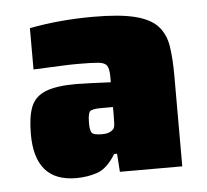

<svg xmlns="http://www.w3.org/2000/svg" viewBox="-38 -735 499 463"><g transform="rotate(-5 212.0 -504.0)"><path d="M129 -312Q29 -312 29 -427Q29 -469 38.5 -493Q48 -517 74 -527.5Q100 -538 148 -538Q159 -538 185.5 -537Q212 -536 232 -535V-548Q232 -567 227 -575Q222 -583 206 -584.5Q190 -586 155 -586Q138 -586 117 -585Q96 -584 49 -582V-682Q122 -696 203 -696Q268 -696 305 -686.5Q342 -677 359.5 -657.5Q377 -638 381.5 -608Q386 -578 386 -538V-318H235L232 -362H225Q204 -328 180 -320Q156 -312 129 -312ZM201 -412Q219 -412 228 -422Q231 -426 231.5 -434.5Q232 -443 232 -455V-475H203Q181 -475 176 -469.5Q171 -464 171 -441Q171 -425 175 -418.5Q179 -412 201 -412Z"/></g></svg>

Font: Saira Black
Style: Regular
Weight: 900
Designer: Hector Gatti with collaboration of the Omnibus-Type team
Foundry: Omnibus-Type
Version: Version 1.100; ttfautohint (v1.8.3)